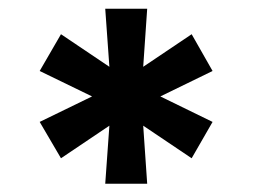

<svg xmlns="http://www.w3.org/2000/svg" viewBox="-20 -748 591 449"><path d="M226.1 -318.4H324.2L314.9 -454.1L428.2 -377.9L477.1 -462.9L355 -522.5L477.1 -582L428.2 -668L314.9 -591.8L324.2 -727.5H226.1L235.8 -591.8L122.6 -668L72.8 -582L195.3 -522.5L72.8 -462.9L122.6 -377.9L235.8 -454.1Z"/></svg>

Font: Raveo Display
Style: Bold
Weight: 700
Designer: Jakub Foglar, Rasmus Andersson (Inter)
Foundry: Jakubfoglar.com
Version: Version 1.100;Glyphs 3.2.3 (3260)